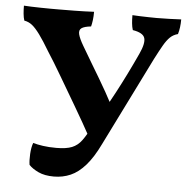

<svg xmlns="http://www.w3.org/2000/svg" viewBox="-50 -729 780 788"><g transform="rotate(5 339.5 -335.0)"><path d="M200 9Q162 9 136.5 -3Q111 -15 97 -30Q94 -48 95.5 -75Q97 -102 104 -121Q121 -116 145 -112.5Q169 -109 200 -109Q241 -109 264.5 -118.5Q288 -128 304.5 -150.5Q321 -173 340 -211Q384 -282 424.5 -358Q465 -434 506 -523Q527 -568 520.5 -589.5Q514 -611 471 -618Q467 -630 465.5 -645.5Q464 -661 464 -679Q477 -678 494.5 -677.5Q512 -677 530 -676.5Q548 -676 564 -676Q588 -676 617 -677Q646 -678 665 -679Q665 -662 663 -646.5Q661 -631 657 -618Q638 -613 625 -600.5Q612 -588 599 -565.5Q586 -543 568 -508L386 -141Q359 -85 330 -52Q301 -19 269 -5Q237 9 200 9ZM334 -157Q298 -223 260.5 -286.5Q223 -350 190.5 -405.5Q158 -461 132 -501Q107 -543 89 -567.5Q71 -592 56.5 -603.5Q42 -615 24 -618Q20 -630 18.5 -646Q17 -662 17 -679Q29 -678 47 -677.5Q65 -677 86 -676.5Q107 -676 126.5 -676Q146 -676 160 -676Q184 -676 225.5 -676.5Q267 -677 306 -679Q306 -660 304 -644.5Q302 -629 299 -618Q271 -615 260 -607Q249 -599 253 -582Q257 -565 274 -536Q298 -495 316 -465Q334 -435 349.5 -409Q365 -383 381 -354.5Q397 -326 417 -288Z"/></g></svg>

Font: Vollkorn
Style: Bold
Weight: 700
Designer: Friedrich Althausen
Foundry: Friedrich Althausen
Version: Version 5.000